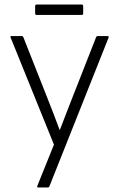

<svg xmlns="http://www.w3.org/2000/svg" viewBox="-20 -642 524 847"><path d="M150 185Q141 185 145 177L218 -4L27 -476Q23 -483 32 -483H75Q81 -483 83 -478L192 -202Q205 -169 218 -135.5Q231 -102 243 -69H244Q257 -102 270 -136Q283 -170 296 -203L404 -478Q406 -483 412 -483H453Q462 -483 459 -476L198 180Q196 185 190 185ZM142 -576Q135 -576 135 -583V-615Q135 -622 142 -622H340Q347 -622 347 -615V-583Q347 -576 340 -576Z"/></svg>

Font: Sofia Sans Light
Style: Regular
Weight: 300
Designer: Botio Nikoltchev, Ani Petrova
Foundry: lettersoup
Version: Version 4.100; ttfautohint (v1.8.3)